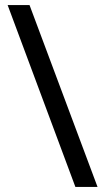

<svg xmlns="http://www.w3.org/2000/svg" viewBox="-20 -734 412 754"><path d="M96 -714 363 0H276L10 -714Z"/></svg>

Font: Noto Sans Rejang
Style: Regular
Weight: 400
Designer: Monotype Design Team
Foundry: Monotype Imaging Inc.
Version: Version 2.001; ttfautohint (v1.8.4.7-5d5b)